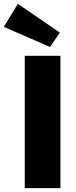

<svg xmlns="http://www.w3.org/2000/svg" viewBox="-68 -981 396 1001"><path d="M25 -961 -48 -841 193 -736 244 -811ZM247 -690H61V0H247Z"/></svg>

Font: Exo 2 Extra Bold
Style: Regular
Weight: 800
Designer: Natanael Gama
Version: Version 1.001;PS 001.001;hotconv 1.0.88;makeotf.lib2.5.64775